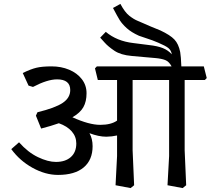

<svg xmlns="http://www.w3.org/2000/svg" viewBox="-20 -941 1085 989"><path d="M931.2 -167 939 13.2 920.9 27.8 842.8 13.2 851.1 -137.2V-528.8H663.1V-167L670.9 13.2L652.8 27.8L575.2 13.2L583 -137.2V-243.2Q557.1 -237.3 527.8 -236.8Q488.8 -236.8 440.9 -254.9Q457 -226.1 457 -188Q457 -117.2 411.1 -78.6Q365.2 -40 278.8 -40Q213.9 -40 147.9 -76.4Q82 -112.8 38.1 -172.9L78.1 -208Q124 -156.2 175.5 -131.6Q227.1 -106.9 268.1 -106.9Q316.9 -106.9 345 -132.1Q373 -157.2 373 -202.1Q373 -237.3 349.6 -264.2Q326.2 -291 283.2 -306.2Q243.2 -292 191.9 -278.8L165 -345.2L172.9 -362.8Q263.7 -384.8 302.7 -410.9Q341.8 -437 341.8 -477.1Q341.8 -532.2 273.9 -532.2Q224.1 -532.2 149.9 -493.2L127 -500L97.2 -564.9Q138.2 -585 167.5 -592Q196.8 -599.1 246.1 -599.1Q294.9 -599.1 335.9 -582Q377 -564.9 401.4 -533.4Q425.8 -502 425.8 -460.9Q425.8 -418 409.4 -388.9Q393.1 -359.9 353 -336.9Q439 -297.9 496.1 -297.9Q552.2 -297.9 583 -319.8V-528.8H483.9L469.2 -588.9L479 -599.1H863.8Q850.6 -624 831.3 -631.6Q812 -639.2 778.8 -642.1L722.2 -647Q674.3 -650.9 658.2 -652.8Q602.1 -657.7 569.6 -679.4Q537.1 -701.2 519 -721.7Q501 -742.2 496.1 -747.1L524.9 -776.9Q582 -729 667 -719.2L747.1 -709Q792 -704.1 819.1 -693.1Q846.2 -682.1 865.2 -661.1Q861.3 -682.1 847.2 -693.6Q833 -705.1 794.9 -721.2Q764.2 -734.4 735.8 -743.2Q700.7 -755.4 695.8 -756.8Q655.8 -774.9 632.3 -796.4Q608.9 -817.9 596.9 -836.9Q585 -856 562 -899.9L600.1 -920.9Q623 -877.9 646 -859.9Q668.9 -841.8 689.5 -833.5Q710 -825.2 716.8 -821.8Q750 -806.6 806.2 -784.2Q856.9 -760.3 878.4 -737.5Q899.9 -714.8 908.2 -672.9Q912.1 -650.9 914.1 -599.1H1029.8L1044.9 -539.1L1035.2 -528.8H931.2Z"/></svg>

Font: Sura
Style: Regular
Weight: 400
Designer: Carolina Giovagnoli
Foundry: Huerta Tipografica
Version: Version 1.003;PS 001.002;hotconv 1.0.70;makeotf.lib2.5.58329